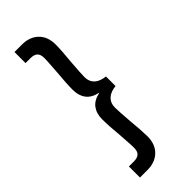

<svg xmlns="http://www.w3.org/2000/svg" viewBox="-350 -982 1216 1216"><g transform="rotate(-45 258.0 -374.0)"><path d="M89.8 88.9H133.8Q166 88.9 181.4 74.5Q196.8 60.1 196.8 27.8Q196.8 3.9 193.8 -36.1Q190.9 -76.2 189.9 -92.8Q181.2 -184.6 181.2 -243.2Q181.2 -293.9 206.5 -327.9Q231.9 -361.8 285.2 -373V-375Q231.9 -386.2 206.5 -420.2Q181.2 -454.1 181.2 -504.9Q181.2 -563 189.9 -654.8Q190.9 -671.9 193.8 -711.9Q196.8 -752 196.8 -775.9Q196.8 -808.1 181.4 -822.5Q166 -836.9 133.8 -836.9H89.8V-936H157.2Q225.1 -936 266.6 -896Q308.1 -856 308.1 -785.2Q308.1 -731 298.8 -641.1Q291 -544.9 291 -508.8Q291 -469.7 316.4 -445.8Q341.8 -421.9 390.1 -417V-331.1Q341.8 -326.2 316.4 -302Q291 -277.8 291 -238.8Q291 -202.6 298.8 -106.9Q307.6 -17.1 308.1 37.1Q308.1 107.9 266.6 147.9Q225.1 188 157.2 188H89.8Z"/></g></svg>

Font: Poppins Medium
Style: Regular
Weight: 500
Designer: Ninad Kale (Devanagari), Jonny Pinhorn (Latin)
Foundry: Indian Type Foundry
Version: 4.004